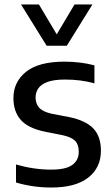

<svg xmlns="http://www.w3.org/2000/svg" viewBox="-20 -828 502 858"><path d="M209.5 10Q167 10 127.5 4.2Q88 -1.5 51.5 -12.5V-93Q91.5 -81.5 130.2 -75.8Q169 -70 209 -70Q274.5 -70 303.2 -91Q332 -112 332 -150Q332 -182 315.5 -198.8Q299 -215.5 259 -224L181 -239.5Q105.5 -255 72.8 -292.2Q40 -329.5 40 -390Q40 -461.5 96.2 -507Q152.5 -552.5 268.5 -552.5Q304.5 -552.5 338.5 -548.2Q372.5 -544 402 -536V-455.5Q369.5 -464.5 337.5 -468.5Q305.5 -472.5 271 -472.5Q221 -472.5 192.2 -461.8Q163.5 -451 151.2 -433Q139 -415 139 -392.5Q139 -365 154.8 -347Q170.5 -329 210 -320L288 -305Q362.5 -290 396.8 -254.2Q431 -218.5 431 -154.5Q431 -78.5 374.2 -34.2Q317.5 10 209.5 10ZM188.5 -623.5 74 -808H154L243 -658.5H224L313 -808H393L278.5 -623.5Z"/></svg>

Font: Encode Sans Condensed Thin Medium
Style: Regular
Weight: 500
Version: Version 3.002